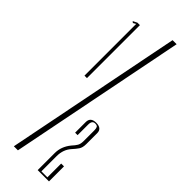

<svg xmlns="http://www.w3.org/2000/svg" viewBox="-256 -760 769 769"><g transform="rotate(45 129.0 -375.0)"><path d="M173 0V-97Q173 -133 198 -164Q210 -177 215.5 -186.5Q221 -196 221 -213V-272Q221 -284 218 -289.5Q215 -295 204 -295Q187 -295 187 -272V-212H173V-272Q173 -300 205 -300Q237 -300 237 -273V-211Q237 -191 229 -179.5Q221 -168 210 -156Q187 -131 187 -93V-7H221V-85H237V0ZM20 -691 38 -700H52V-400H38V-693L26 -686ZM210 -750 61 0H38L187 -750Z"/></g></svg>

Font: Dorsa
Style: Regular
Weight: 400
Version: Version 1.002